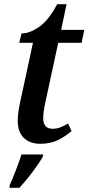

<svg xmlns="http://www.w3.org/2000/svg" viewBox="-20 -679 424 920"><path d="M173 10Q222 10 258 -8Q294 -26 323 -51L306 -87Q288 -76 270 -69Q252 -62 232 -62Q187 -62 187 -113Q187 -143 200 -201L259 -474H371L384 -536H273L299 -659H254Q212 -580 166 -549Q120 -518 83 -519L72 -474H138L78 -196Q65 -139 65 -99Q65 -46 94.5 -18Q124 10 173 10ZM25 221H73Q102 190 134.5 147Q167 104 185 72L187 61H83Q72 96 56.5 135.5Q41 175 27 207Z"/></svg>

Font: Noto Serif SemiCondensed Semi
Style: Italic
Weight: 600
Width: 4
Italic angle: -12°
Designer: Monotype Design Team
Foundry: Monotype Imaging Inc.
Version: Version 1.901